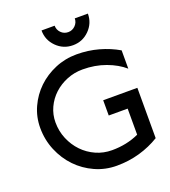

<svg xmlns="http://www.w3.org/2000/svg" viewBox="-165 -1047 1050 1183"><g transform="rotate(-20 360.0 -456.0)"><path d="M245 -927H331Q331 -900 350 -880.5Q369 -861 397 -861Q424 -861 443.5 -880.5Q463 -900 463 -927H549Q549 -864 504.5 -819.5Q460 -775 397 -775Q334 -775 289.5 -819.5Q245 -864 245 -927ZM679 -63Q619 -26 547.5 -5.5Q476 15 397 15Q322 15 255.5 -15Q189 -45 139.5 -96.5Q90 -148 61 -217.5Q32 -287 32 -365Q32 -437 61 -500.5Q90 -564 139.5 -611.5Q189 -659 255.5 -687Q322 -715 397 -715Q472 -715 540.5 -696Q609 -677 667 -643V-523Q620 -564 550.5 -589.5Q481 -615 400 -615Q345 -615 296 -595Q247 -575 210.5 -541Q174 -507 153 -461.5Q132 -416 132 -365Q132 -307 153.5 -256Q175 -205 211.5 -167Q248 -129 297 -107Q346 -85 402 -85Q499 -85 579 -122V-293H455V-393H679Z"/></g></svg>

Font: Railway
Style: Regular
Weight: 400
Version: 1.000